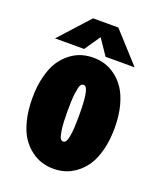

<svg xmlns="http://www.w3.org/2000/svg" viewBox="-129 -757 709 850"><g transform="rotate(20 225.0 -332.0)"><path d="M409 -534H272L222 -608L171 -534H34L162 -675H281ZM224 11Q196.5 11 170.5 3.5Q144.5 -4 118.5 -23.2Q92.5 -42.5 73.2 -71.2Q54 -100 42 -146.5Q30 -193 30 -251Q30 -309 42 -355Q54 -401 73.2 -429.8Q92.5 -458.5 118.2 -477.8Q144 -497 170.2 -504.5Q196.5 -512 224 -512Q251 -512 277 -504.5Q303 -497 329 -477.8Q355 -458.5 374.2 -429.8Q393.5 -401 405.8 -355Q418 -309 418 -251Q418 -193 405.8 -146.5Q393.5 -100 374.2 -71.2Q355 -42.5 329 -23.2Q303 -4 277 3.5Q251 11 224 11ZM224 -117Q228.5 -117 232.2 -119.8Q236 -122.5 239.5 -131Q243 -139.5 245.5 -154Q248 -168.5 249.5 -193Q251 -217.5 251 -251Q251 -284 249.5 -308.2Q248 -332.5 245.5 -346.8Q243 -361 239.5 -369.5Q236 -378 232.2 -381Q228.5 -384 224 -384Q215 -384 209.5 -375Q204 -366 200 -335.5Q196 -305 196 -251Q196 -196.5 200.2 -165.5Q204.5 -134.5 210 -125.8Q215.5 -117 224 -117Z"/></g></svg>

Font: League Mono Condensed ExtraBold
Style: Regular
Weight: 800
Width: 1
Designer: Tyler Finck
Foundry: The League of Moveable Type / Tyler Finck
Version: Version 2.210